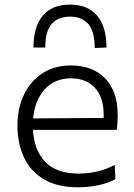

<svg xmlns="http://www.w3.org/2000/svg" viewBox="-20 -784 568 814"><path d="M310 10Q223 10 166.2 -23.8Q109.5 -57.5 81.8 -116.5Q54 -175.5 54 -251Q54 -325.5 81.8 -383Q109.5 -440.5 160.2 -473.5Q211 -506.5 280.5 -506.5Q372.5 -506.5 425.8 -451.8Q479 -397 479 -295.5Q479 -259.5 475 -233.5H120Q124 -147.5 171.8 -97.8Q219.5 -48 315 -48Q351.5 -48 391.2 -56.8Q431 -65.5 466 -85L469.5 -24.5Q441 -8.5 399.2 0.8Q357.5 10 310 10ZM281.5 -452Q211 -452 169 -404.5Q127 -357 120.5 -282L419.5 -284Q419.5 -290 419.5 -296.5Q419.5 -374 381.2 -413Q343 -452 281.5 -452ZM381.5 -580.5Q381.5 -651 354.2 -682.2Q327 -713.5 277 -713.5Q226.5 -713.5 199.2 -682.5Q172 -651.5 172 -582.5H122Q122 -671.5 161.5 -718Q201 -764.5 277 -764.5Q351.5 -764.5 391.5 -718Q431.5 -671.5 431.5 -582.5Z"/></svg>

Font: Commissioner Light
Style: Regular
Weight: 300
Designer: Kostas Bartsokas
Foundry: Kostas Bartsokas
Version: Version 1.000; ttfautohint (v1.8.3)